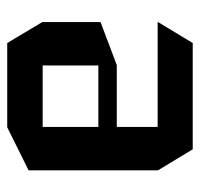

<svg xmlns="http://www.w3.org/2000/svg" viewBox="-31 -522 553 531"><g transform="rotate(-90 245.5 -256.5)"><path d="M98 0 40 -96V-97H450V-96L392 0ZM40 -97V-454L159 -513H160V-97ZM160 -210V-261H330V-210ZM160 -415V-513H392L450 -416V-415ZM330 -210V-415H450V-255L331 -210Z"/></g></svg>

Font: Foldit Medium
Style: Regular
Weight: 500
Version: Version 1.003